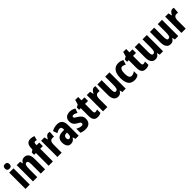

<svg xmlns="http://www.w3.org/2000/svg" viewBox="522 -2674 4591 4591"><g transform="rotate(-45 2817.0 -379.0)"><path d="M127 -768Q204 -768 204 -689Q204 -611 127 -611Q49 -611 49 -689Q49 -768 127 -768ZM199 -550V0H54V-550Z M568 -560Q639 -560 677.5 -508.5Q716 -457 716 -361V0H571V-316Q571 -373 560.5 -402Q550 -431 519 -431Q480 -431 466 -392.5Q452 -354 452 -258V0H307V-550H421L437 -481H445Q483 -560 568 -560Z M1071 -430H982V0H837V-430H775V-507L837 -549V-562Q837 -669 872.5 -717Q908 -765 985 -765Q1016 -765 1041 -759.5Q1066 -754 1099 -741L1070 -633Q1056 -638 1043.5 -640.5Q1031 -643 1018 -643Q999 -643 990.5 -627Q982 -611 982 -573V-550H1071Z M1386 -560Q1396 -560 1406.5 -558.5Q1417 -557 1431 -553L1418 -398Q1399 -405 1370 -405Q1323 -405 1300.5 -371.5Q1278 -338 1278 -278V0H1133V-550H1244L1265 -461H1272Q1287 -497 1316.5 -528.5Q1346 -560 1386 -560Z M1682 -560Q1763 -560 1808 -510.5Q1853 -461 1853 -363V0H1747L1723 -73H1721Q1695 -31 1663.5 -10.5Q1632 10 1583 10Q1536 10 1508 -15Q1480 -40 1467 -80.5Q1454 -121 1454 -165Q1454 -252 1501.5 -296Q1549 -340 1638 -343L1708 -346V-365Q1708 -444 1651 -444Q1604 -444 1535 -404L1497 -512Q1535 -535 1582 -547.5Q1629 -560 1682 -560ZM1674 -249Q1599 -245 1599 -171Q1599 -106 1644 -106Q1672 -106 1690 -132Q1708 -158 1708 -201V-251Z M2263 -165Q2263 -78 2215.5 -34Q2168 10 2082 10Q2042 10 2004.5 3Q1967 -4 1932 -21V-159Q1961 -141 1996.5 -128Q2032 -115 2068 -115Q2119 -115 2119 -157Q2119 -168 2114 -178.5Q2109 -189 2091 -202Q2073 -215 2037 -233Q1986 -260 1959 -301Q1932 -342 1932 -401Q1932 -476 1977.5 -518Q2023 -560 2105 -560Q2146 -560 2183 -548.5Q2220 -537 2257 -515L2219 -404Q2195 -420 2168 -431.5Q2141 -443 2113 -443Q2071 -443 2071 -408Q2071 -396 2076.5 -387.5Q2082 -379 2099 -367Q2116 -355 2151 -335Q2201 -306 2232 -267Q2263 -228 2263 -165Z M2540 -116Q2554 -116 2570.5 -120.5Q2587 -125 2606 -133V-18Q2581 -4 2554 3Q2527 10 2495 10Q2420 10 2386.5 -35Q2353 -80 2353 -172V-430H2298V-507L2365 -545L2399 -663H2498V-550H2599V-430H2498V-175Q2498 -116 2540 -116Z M2930 -560Q2940 -560 2950.5 -558.5Q2961 -557 2975 -553L2962 -398Q2943 -405 2914 -405Q2867 -405 2844.5 -371.5Q2822 -338 2822 -278V0H2677V-550H2788L2809 -461H2816Q2831 -497 2860.5 -528.5Q2890 -560 2930 -560Z M3444 -550V0H3330L3313 -69H3306Q3268 10 3184 10Q3111 10 3073 -43Q3035 -96 3035 -192V-550H3180V-237Q3180 -178 3191 -148.5Q3202 -119 3228 -119Q3274 -119 3286.5 -160Q3299 -201 3299 -274V-550Z M3744 10Q3637 10 3584 -58.5Q3531 -127 3531 -272Q3531 -354 3553.5 -419Q3576 -484 3624 -522Q3672 -560 3747 -560Q3790 -560 3824.5 -550Q3859 -540 3889 -521L3850 -405Q3803 -436 3757 -436Q3720 -436 3699 -394Q3678 -352 3678 -272Q3678 -114 3760 -114Q3819 -114 3877 -158V-35Q3821 10 3744 10Z M4163 -116Q4177 -116 4193.5 -120.5Q4210 -125 4229 -133V-18Q4204 -4 4177 3Q4150 10 4118 10Q4043 10 4009.5 -35Q3976 -80 3976 -172V-430H3921V-507L3988 -545L4022 -663H4121V-550H4222V-430H4121V-175Q4121 -116 4163 -116Z M4707 -550V0H4593L4576 -69H4569Q4531 10 4447 10Q4374 10 4336 -43Q4298 -96 4298 -192V-550H4443V-237Q4443 -178 4454 -148.5Q4465 -119 4491 -119Q4537 -119 4549.5 -160Q4562 -201 4562 -274V-550Z M5221 -550V0H5107L5090 -69H5083Q5045 10 4961 10Q4888 10 4850 -43Q4812 -96 4812 -192V-550H4957V-237Q4957 -178 4968 -148.5Q4979 -119 5005 -119Q5051 -119 5063.5 -160Q5076 -201 5076 -274V-550Z M5581 -560Q5591 -560 5601.5 -558.5Q5612 -557 5626 -553L5613 -398Q5594 -405 5565 -405Q5518 -405 5495.5 -371.5Q5473 -338 5473 -278V0H5328V-550H5439L5460 -461H5467Q5482 -497 5511.5 -528.5Q5541 -560 5581 -560Z"/></g></svg>

Font: Noto Sans Lao Looped ExtraCondensed ExtraBold
Style: Regular
Weight: 800
Width: 2
Designer: Mark Frömberg, Ben Mitchell
Foundry: The Fontpad Ltd
Version: Version 1.002; ttfautohint (v1.8.4.7-5d5b)